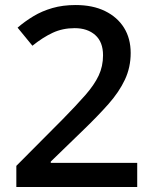

<svg xmlns="http://www.w3.org/2000/svg" viewBox="-20 -744 612 764"><path d="M526 0H45V-84L230 -270Q284 -325 319.5 -365.5Q355 -406 372.5 -443Q390 -480 390 -524Q390 -577 359 -604.5Q328 -632 277 -632Q229 -632 189.5 -613.5Q150 -595 109 -562L50 -634Q79 -659 113 -679.5Q147 -700 188.5 -712Q230 -724 281 -724Q349 -724 398 -700Q447 -676 473.5 -633.5Q500 -591 500 -533Q500 -476 477 -427Q454 -378 412 -330.5Q370 -283 312 -227L182 -101V-96H526Z"/></svg>

Font: Noto Traditional Nushu Medium
Style: Regular
Weight: 500
Version: Version 2.003